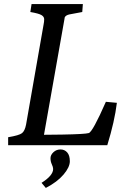

<svg xmlns="http://www.w3.org/2000/svg" viewBox="-20 -713 598 943"><path d="M554 -208Q543 -117 507 0H20V-39Q74 -48 88 -59Q102 -70 108 -101L194 -592Q197 -606 197 -618.5Q197 -631 183.5 -639Q170 -647 129 -654L135 -693H387L384 -654L320 -642Q303 -638 298 -628Q297 -624 296 -616L196 -51L285 -52Q397 -54 416 -59.5Q435 -65 500 -213ZM205 210 184 185Q241 149 241 117Q241 108 234.5 94Q228 80 228 64Q228 48 242.5 34.5Q257 21 277 21Q297 21 310 35.5Q323 50 323 79Q323 108 292 144.5Q261 181 205 210Z"/></svg>

Font: Poly
Style: Italic
Weight: 400
Italic angle: -10°
Designer: Nicolas Silva
Foundry: Jose Nicolas Silva Schwarzenberg
Version: Version 1.003